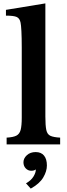

<svg xmlns="http://www.w3.org/2000/svg" viewBox="-20 -850 395 1130"><path d="M247 -830V-164Q247 -111 252.5 -85Q258 -59 277 -50.5Q296 -42 334 -40V0H19V-40Q57 -42 76 -51.5Q95 -61 101.5 -85.5Q108 -110 108 -157V-570Q108 -628 106 -666Q104 -704 101 -717Q96 -742 78.5 -750Q61 -758 15 -758V-792ZM161 260 133 229Q163 212 177 189Q191 166 191 147Q181 155 164 155Q145 155 131.5 141Q118 127 118 105Q118 82 138 63.5Q158 45 190 45Q222 45 239 65.5Q256 86 256 124Q256 158 234.5 194.5Q213 231 161 260Z"/></svg>

Font: Libre Baskerville
Style: Bold
Weight: 700
Designer: Pablo Impallari, Rodrigo Fuenzalida
Foundry: Pablo Impallari, Rodrigo Fuenzalida
Version: Version 1.051; ttfautohint (v1.8.4.7-5d5b)